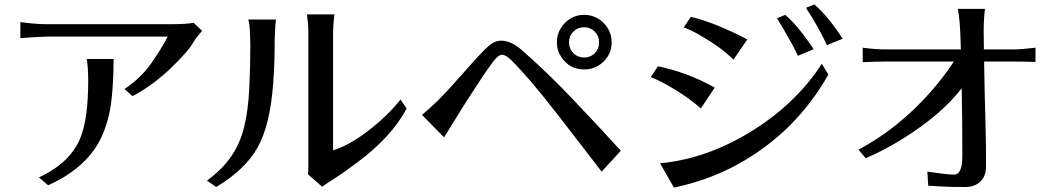

<svg xmlns="http://www.w3.org/2000/svg" viewBox="-20 -817 4822 879"><path d="M73.2 -642.6V-715.8Q145.5 -706.1 194.3 -706.1H752.9Q837.9 -706.1 866.2 -712.9L905.3 -675.8Q898.4 -667 887.2 -654.3Q876 -641.6 865.2 -623Q840.8 -580.1 755.9 -499Q669.9 -419.9 586.9 -377L549.8 -409.2Q626 -460.9 671.9 -526.4Q717.8 -591.8 748 -649.4H194.3Q171.9 -649.4 73.2 -642.6ZM158.2 -4.9Q305.7 -73.2 350.6 -192.4Q383.8 -281.2 383.8 -446.3Q383.8 -508.8 377 -546.9H500Q500 -447.3 490.7 -361.8Q481.4 -276.4 451.2 -204.1Q387.7 -52.7 200.2 31.2Z M927.7 9.8Q998 -42 1038.6 -101.1Q1079.1 -160.2 1097.7 -235.4Q1116.2 -310.5 1121.1 -410.2Q1126 -509.8 1126 -601.6Q1126 -693.4 1117.2 -727.5H1243.2Q1237.3 -673.8 1237.3 -599.6Q1237.3 -525.4 1230.5 -433.6Q1216.8 -246.1 1160.2 -143.6Q1103.5 -41 969.7 39.1ZM1385.7 -751H1510.7Q1504.9 -703.1 1504.9 -667V-128.9Q1596.7 -156.2 1712.9 -256.8Q1768.6 -304.7 1813.5 -361.3L1841.8 -320.3Q1773.4 -191.4 1618.2 -75.2Q1551.8 -25.4 1509.3 1.5Q1466.8 28.3 1455.1 38.1L1389.6 -19.5Q1391.6 -32.2 1391.6 -49.8V-667Q1391.6 -701.2 1388.7 -721.7Q1385.7 -742.2 1385.7 -751Z M1912.1 -291Q1984.4 -351.6 2046.4 -421.9Q2108.4 -492.2 2158.2 -546.9Q2208 -601.6 2229.5 -616.2Q2251 -630.9 2274.4 -630.9Q2320.3 -630.9 2371.1 -585.9Q2485.4 -485.4 2597.7 -367.7Q2710 -250 2822.3 -127L2734.4 -31.2Q2683.6 -96.7 2629.9 -167Q2576.2 -237.3 2522.5 -305.7Q2400.4 -462.9 2319.3 -543Q2294.9 -566.4 2278.3 -566.4Q2261.7 -566.4 2237.3 -534.2Q2212.9 -502 2183.6 -457.5Q2154.3 -413.1 2123 -364.7Q2091.8 -316.4 2064 -270.5Q2036.1 -224.6 2012.7 -188.5ZM2529.3 -623Q2529.3 -658.2 2546.4 -686.5Q2563.5 -714.8 2591.3 -731.9Q2619.1 -749 2654.3 -749Q2689.5 -749 2717.8 -731.9Q2746.1 -714.8 2763.2 -686.5Q2780.3 -658.2 2780.3 -623Q2780.3 -587.9 2763.2 -560.1Q2746.1 -532.2 2717.8 -515.6Q2689.5 -499 2654.3 -499Q2584 -499 2546.9 -560.5Q2529.3 -587.9 2529.3 -623ZM2585 -623Q2585 -593.8 2605 -573.7Q2625 -553.7 2654.3 -553.7Q2683.6 -553.7 2703.1 -573.7Q2722.7 -593.8 2722.7 -623Q2722.7 -652.3 2702.6 -672.4Q2682.6 -692.4 2654.3 -692.4Q2625 -692.4 2605 -672.4Q2585 -652.3 2585 -623Z M2959 -463.9 2992.2 -513.7Q3130.9 -484.4 3252 -416L3188.5 -320.3Q3130.9 -373 3038.1 -425.8Q2995.1 -450.2 2959 -463.9ZM3002 -69.3Q3225.6 -90.8 3438.5 -227.5Q3537.1 -291 3614.7 -368.2Q3692.4 -445.3 3742.2 -525.4L3772.5 -475.6Q3622.1 -210.9 3360.4 -66.4Q3226.6 7.8 3065.4 42ZM3110.4 -691.4 3142.6 -740.2Q3252 -713.9 3401.4 -636.7L3337.9 -543.9Q3282.2 -599.6 3190.4 -652.3Q3146.5 -678.7 3110.4 -691.4ZM3537.1 -733.4 3575.2 -749Q3615.2 -713.9 3652.8 -664.6Q3690.4 -615.2 3705.1 -591.8L3632.8 -561.5Q3617.2 -596.7 3583.5 -655.3Q3549.8 -713.9 3537.1 -733.4ZM3669.9 -781.2 3708 -796.9Q3771.5 -742.2 3837.9 -639.6L3765.6 -610.4Q3730.5 -687.5 3669.9 -781.2Z M3910.2 -131.8Q4088.9 -226.6 4234.4 -389.6Q4300.8 -463.9 4346.7 -535.2H4035.2Q3980.5 -535.2 3929.7 -532.2V-598.6Q3988.3 -590.8 4033.2 -590.8H4378.9Q4376 -727.5 4365.2 -776.4H4489.3Q4483.4 -730.5 4483.4 -672.9L4484.4 -590.8H4623Q4652.3 -590.8 4720.7 -598.6V-533.2Q4678.7 -535.2 4628.9 -535.2H4485.4Q4487.3 -405.3 4491.2 -270.5Q4495.1 -135.7 4494.1 -54.7Q4494.1 -9.8 4467.8 14.6Q4441.4 39.1 4399.9 39.1Q4358.4 39.1 4335 38.6Q4311.5 38.1 4287.1 36.6Q4262.7 35.2 4229.5 33.2L4225.6 -31.2Q4316.4 -17.6 4347.7 -17.6Q4385.7 -17.6 4385.7 -102.5Q4385.7 -280.3 4382.8 -413.1Q4291 -293 4114.3 -182.6Q4030.3 -129.9 3943.4 -92.8Z"/></svg>

Font: GenEi LateMin P v2
Style: Medium
Weight: 500
Designer: o_tamon (Modified)
Foundry: o_tamon / Adobe Systems Incorporated / FONT 910 / Philipp H. Poll
Version: Version 2.1;Original Version 1.004